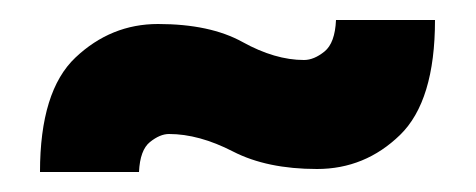

<svg xmlns="http://www.w3.org/2000/svg" viewBox="-20 -352 476 192"><path d="M415 -332Q415 -251 380 -217Q345 -183 297 -183Q247 -183 213 -200.5Q179 -218 149 -218Q140 -218 130 -210Q120 -202 119 -180H20Q20 -261 55.5 -294.5Q91 -328 138 -328Q190 -328 222.5 -310Q255 -292 284 -292Q294 -292 304.5 -300.5Q315 -309 316 -332Z"/></svg>

Font: Palanquin SemiBold
Style: Regular
Weight: 600
Designer: Pria Ravichandran
Version: Version 1.0.4